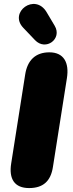

<svg xmlns="http://www.w3.org/2000/svg" viewBox="-20 -946 369 976"><path d="M128 10C199 10 238 -25 249 -97L320 -548C333 -628 304 -680 231 -680C160 -680 119 -639 108 -567L37 -116C24 -36 54 10 128 10ZM98 -805 158 -742C212 -685 298 -748 258 -815L217 -884C158 -984 23 -884 98 -805Z"/></svg>

Font: SN Pro Black
Style: Italic
Weight: 900
Italic angle: -9°
Designer: Tobias Whetton
Foundry: Supernotes
Version: Version 1.001;Glyphs 3.2 (3249)